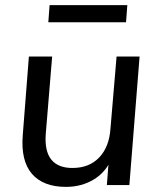

<svg xmlns="http://www.w3.org/2000/svg" viewBox="-20 -724 621 751"><path d="M238 7Q149 7 105 -44Q61 -95 69 -195L93 -503H184L159 -200Q154 -133 180.5 -100Q207 -67 263 -67Q329 -67 368 -108Q407 -149 412 -220L436 -503H526L486 0H398L406 -105L419 -110Q397 -53 348.5 -23Q300 7 238 7ZM169 -637 174 -704H478L473 -637Z"/></svg>

Font: Muli Medium
Style: Italic
Weight: 500
Italic angle: -4.541°
Designer: Vernon Adams
Foundry: Vernon Adams
Version: Version 2.100; ttfautohint (v1.8.1.43-b0c9)